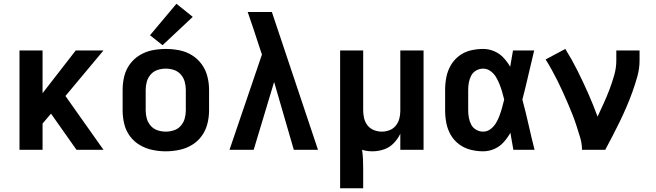

<svg xmlns="http://www.w3.org/2000/svg" viewBox="-20 -799 3496 1024"><path d="M84 0H207V-140L252 -193L388 0H532L329 -287L532 -530H384L207 -302V-530H84Z M864 8Q900 8 936 0.5Q972 -7 1003 -25.5Q1034 -44 1055.5 -73.5Q1077 -103 1086 -138.5Q1095 -174 1095 -210V-320Q1095 -356 1086 -391.5Q1077 -427 1055.5 -456.5Q1034 -486 1003 -505Q972 -524 936 -531Q900 -538 864 -538Q828 -538 792.5 -531Q757 -524 725.5 -505Q694 -486 672.5 -456.5Q651 -427 642.5 -391.5Q634 -356 634 -320V-210Q634 -174 642.5 -138.5Q651 -103 672.5 -73.5Q694 -44 725.5 -25.5Q757 -7 792.5 0.5Q828 8 864 8ZM864 -97Q842 -97 820.5 -104Q799 -111 784 -128Q769 -145 763 -166.5Q757 -188 757 -210V-320Q757 -342 763 -363.5Q769 -385 784 -402Q799 -419 820.5 -426Q842 -433 864 -433Q886 -433 907.5 -426Q929 -419 944 -402Q959 -385 965 -363.5Q971 -342 971 -320V-210Q971 -188 965 -166.5Q959 -145 944 -128Q929 -111 907.5 -104Q886 -97 864 -97ZM847 -558 1008 -709 921 -779 780 -611Z M1204 0H1333L1442 -362L1464 -286L1547 0H1676L1430 -735H1301Q1316 -693 1330 -650.5Q1344 -608 1358 -565L1377 -508Z M1794 205H1917V102Q1917 77 1916 51.5Q1915 26 1911 0Q1924 4 1938 6Q1952 8 1966 8Q1997 8 2027 -2Q2057 -12 2079.5 -35Q2102 -58 2115 -86V0H2239V-530H2115V-207Q2115 -186 2109.5 -165.5Q2104 -145 2090.5 -128.5Q2077 -112 2057 -104.5Q2037 -97 2016 -97Q1995 -97 1974.5 -105Q1954 -113 1940.5 -130Q1927 -147 1922 -168Q1917 -189 1917 -210V-530H1794Z M2557 8Q2587 8 2616 -4.5Q2645 -17 2666 -40.5Q2687 -64 2702 -91Q2710 -45 2718 0H2831Q2814 -67 2799 -134Q2784 -201 2766 -268Q2783 -333 2798 -399Q2813 -465 2829 -530H2716Q2708 -487 2701 -443Q2686 -469 2665 -491.5Q2644 -514 2615.5 -526Q2587 -538 2557 -538Q2523 -538 2489.5 -530Q2456 -522 2428.5 -501Q2401 -480 2384 -450.5Q2367 -421 2360.5 -387.5Q2354 -354 2354 -320V-210Q2354 -176 2360.5 -142.5Q2367 -109 2384 -79.5Q2401 -50 2428.5 -29.5Q2456 -9 2489.5 -0.5Q2523 8 2557 8ZM2557 -97Q2537 -97 2519.5 -107Q2502 -117 2493 -134.5Q2484 -152 2480.5 -171.5Q2477 -191 2477 -210V-320Q2477 -340 2480.5 -359Q2484 -378 2493 -395.5Q2502 -413 2519.5 -423Q2537 -433 2557 -433Q2578 -433 2596 -420Q2614 -407 2625 -388.5Q2636 -370 2644 -350Q2652 -330 2658 -309.5Q2664 -289 2669 -268Q2664 -247 2658 -225.5Q2652 -204 2644.5 -183.5Q2637 -163 2626 -144Q2615 -125 2597 -111Q2579 -97 2557 -97Z M3084 0H3208Q3228 -38 3248 -76Q3268 -114 3286.5 -152.5Q3305 -191 3322 -230.5Q3339 -270 3353.5 -310.5Q3368 -351 3379.5 -392.5Q3391 -434 3391 -477V-530H3267V-477Q3267 -437 3256 -398.5Q3245 -360 3231 -323Q3217 -286 3200.5 -249.5Q3184 -213 3167 -177Q3144 -240 3117 -301Q3090 -362 3060 -422Q3030 -482 2995 -538L2890 -482Q2907 -455 2923 -426Q2939 -397 2953.5 -368Q2968 -339 2981.5 -309Q2995 -279 3008 -249Q3021 -219 3033 -188.5Q3045 -158 3055 -127Q3065 -96 3074.5 -64.5Q3084 -33 3084 0Z"/></svg>

Font: Iosevka Sparkle
Style: Bold
Weight: 700
Designer: Belleve Invis
Foundry: Belleve Invis
Version: Version 4.5.0; ttfautohint (v1.8.3)